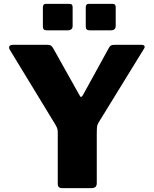

<svg xmlns="http://www.w3.org/2000/svg" viewBox="-20 -974 795 994"><path d="M729 -731Q729 -726 725 -721L490 -339Q484 -329 482.5 -318.5Q481 -308 481 -279V-27Q481 -12 474 -6Q467 0 451 0H303Q290 0 284.5 -5.5Q279 -11 279 -23V-289Q279 -302 276 -310Q273 -318 266 -330L31 -716Q27 -723 27 -728Q27 -742 48 -742H224Q237 -742 243 -738.5Q249 -735 256 -723L391 -482Q396 -472 400 -472Q403 -472 409 -481L542 -723Q547 -734 553.5 -738Q560 -742 573 -742H712Q729 -742 729 -731ZM356 -840Q356 -817 330 -817H222Q211 -817 206.5 -822Q202 -827 202 -838V-935Q202 -954 217 -954H341Q356 -954 356 -937ZM579 -840Q579 -828 572.5 -822.5Q566 -817 552 -817H445Q433 -817 428.5 -822Q424 -827 424 -838V-935Q424 -954 439 -954H564Q579 -954 579 -937Z"/></svg>

Font: Libre Franklin ExtraBold
Style: Regular
Weight: 800
Designer: Pablo Impallari, Rodrigo Fuenzalida
Foundry: Impallari Type
Version: Version 1.002; ttfautohint (v1.5)